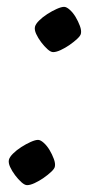

<svg xmlns="http://www.w3.org/2000/svg" viewBox="-20 -540 258 560"><path d="M59 0Q52 0 42.5 -8.5Q33 -17 24 -29Q15 -41 9.5 -53Q4 -65 6 -74Q8 -82 18 -92Q28 -102 42 -111Q56 -120 69.5 -126Q83 -132 91 -132Q98 -132 107.5 -123.5Q117 -115 124.5 -102.5Q132 -90 137 -76.5Q142 -63 140 -54Q139 -48 129.5 -39Q120 -30 107 -21Q94 -12 81 -6Q68 0 59 0ZM135 -388Q128 -388 118.5 -396.5Q109 -405 100 -417Q91 -429 85.5 -441Q80 -453 82 -462Q84 -470 94 -480Q104 -490 118 -499Q132 -508 145.5 -514Q159 -520 167 -520Q174 -520 183.5 -511.5Q193 -503 200.5 -490.5Q208 -478 213 -464.5Q218 -451 216 -442Q215 -436 205.5 -427Q196 -418 183 -409Q170 -400 157 -394Q144 -388 135 -388Z"/></svg>

Font: Texturina 12pt Light
Style: Italic
Weight: 300
Italic angle: -11°
Designer: Guillermo Torres Carreño
Foundry: Omnibus-Type
Version: Version 1.002